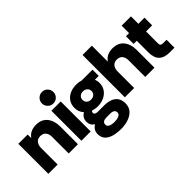

<svg xmlns="http://www.w3.org/2000/svg" viewBox="-56 -1372 2246 2246"><g transform="rotate(-45 1067.5 -249.0)"><path d="M29 0V-496H183V-436Q210 -474 247 -491Q284 -508 330 -508Q423 -508 471 -448.5Q519 -389 519 -294V0H366V-275Q366 -322 343 -350.5Q320 -379 274 -379Q229 -379 206 -349.5Q183 -320 183 -275V0Z M653 -540Q614 -540 586 -568Q558 -596 558 -635Q558 -674 586 -702Q614 -730 653 -730Q694 -730 721 -702Q748 -674 748 -635Q748 -596 721 -568Q694 -540 653 -540ZM576 0V-496H730V0Z M1004 232Q936 232 882 217Q828 202 796.5 168.5Q765 135 765 81Q765 46 780 20.5Q795 -5 826 -24Q800 -39 787 -62Q774 -85 774 -115Q774 -181 834 -215Q812 -238 801 -266.5Q790 -295 790 -328Q790 -383 816.5 -423.5Q843 -464 890 -486Q937 -508 997 -508Q1042 -508 1078 -496H1256V-393H1193Q1198 -379 1201.5 -362.5Q1205 -346 1205 -328Q1205 -274 1177.5 -233.5Q1150 -193 1103 -170.5Q1056 -148 997 -148Q975 -148 955.5 -151.5Q936 -155 918 -162Q901 -154 901 -136Q901 -104 953 -104H1055Q1115 -104 1159 -87Q1203 -70 1227 -35Q1251 0 1251 56Q1251 116 1216.5 155Q1182 194 1125.5 213Q1069 232 1004 232ZM1008 119Q1049 119 1079 106Q1109 93 1109 65Q1109 14 1039 14H977Q943 14 925 26.5Q907 39 907 65Q907 85 921 97Q935 109 958 114Q981 119 1008 119ZM997 -260Q1030 -260 1051 -279Q1072 -298 1072 -328Q1072 -357 1051 -376.5Q1030 -396 997 -396Q963 -396 943 -376.5Q923 -357 923 -328Q923 -298 943 -279Q963 -260 997 -260Z M1295 0V-700H1449V-436Q1476 -474 1513 -491Q1550 -508 1596 -508Q1689 -508 1737 -448.5Q1785 -389 1785 -294V0H1632V-275Q1632 -322 1609 -350.5Q1586 -379 1540 -379Q1495 -379 1472 -349.5Q1449 -320 1449 -275V0Z M2038 0Q1950 0 1905.5 -43Q1861 -86 1861 -175V-369H1809V-496H1861V-619H2015V-496H2116V-369H2015V-173Q2015 -148 2025.5 -139.5Q2036 -131 2061 -131H2116V0Z"/></g></svg>

Font: Rethink Sans ExtraBold
Style: Regular
Weight: 800
Designer: The Rethink Sans project authors (Hans Thiessen). DM Sans designed by Colophon Foundry.
Foundry: Rethink Communications LLC
Version: Version 1.001